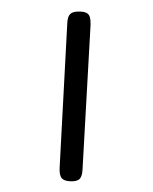

<svg xmlns="http://www.w3.org/2000/svg" viewBox="-145 -809 747 940"><g transform="rotate(-20 228.0 -339.0)"><path d="M57 43Q29 31 23.5 14Q18 -3 31 -35L309 -689Q318 -710 328 -719.5Q338 -729 352.5 -729Q367 -729 387 -721Q407 -713 415.5 -703Q424 -693 423 -679Q422 -665 414 -644L134 10Q121 41 104.5 48.5Q88 56 57 43Z"/></g></svg>

Font: Fredoka SemiCondensed Medium
Style: Regular
Weight: 500
Width: 4
Designer: Ben Nathan
Foundry: Milena B. Brandão, Ben Nathan
Version: Version 2.001